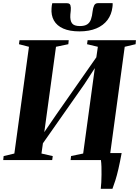

<svg xmlns="http://www.w3.org/2000/svg" viewBox="-32 -992 862 1190"><path d="M592.5 178Q594.5 161 595.8 138Q597 115 597.2 89.8Q597.5 64.5 596.8 41.2Q596 18 593.5 0L561 -43.5H722Q711.5 13.5 702 54.8Q692.5 96 683.2 125.2Q674 154.5 665 178ZM-12 0 -9.5 -24.5 57 -40.5 147.5 -702 85.5 -718 89 -743H394L391.5 -718L315 -702L235 -118L210 -125.5L318 -283.5L599.5 -686L559.5 -598.5L574.5 -702L507.5 -718L511 -743H810.5L808.5 -718L741 -702L651 -40.5L714.5 -25L711 0H405.5L408.5 -25L483.5 -40.5L560 -601.5L588 -619.5L490.5 -469.5L195.5 -49L241 -153L225 -40.5L295 -24.5L291.5 0ZM383.5 -972Q400.5 -972 404.5 -959.2Q408.5 -946.5 406.5 -926Q406 -920 405.2 -913.2Q404.5 -906.5 404 -901Q401.5 -865.5 414 -848Q426.5 -830.5 463 -830.5Q492.5 -830.5 508.5 -841Q524.5 -851.5 531.8 -872Q539 -892.5 542 -922Q544.5 -944 551.5 -958.2Q558.5 -972.5 575.5 -972.5H666Q666.5 -967 666.2 -961Q666 -955 665 -948.5Q659.5 -902 634.2 -868.2Q609 -834.5 565.2 -816Q521.5 -797.5 460 -797.5Q400 -797.5 360.2 -815Q320.5 -832.5 302.2 -865Q284 -897.5 287.5 -941.5Q288 -950 289 -957.2Q290 -964.5 292 -972Z"/></svg>

Font: Merriweather 120pt ExtraBold
Style: Italic
Weight: 800
Italic angle: -7.8°
Version: Version 2.101